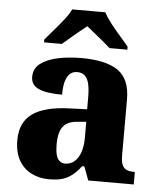

<svg xmlns="http://www.w3.org/2000/svg" viewBox="-54 -813 723 870"><g transform="rotate(5 307.0 -378.0)"><path d="M200 10Q157 10 121 -8Q85 -26 64 -62.5Q43 -99 43 -154Q43 -236 98 -275Q153 -314 265 -318L346 -321V-375Q346 -411 340.5 -435.5Q335 -460 322 -472.5Q309 -485 287 -485Q266 -485 253 -472.5Q240 -460 233.5 -436.5Q227 -413 227 -377Q155 -377 120 -393Q85 -409 85 -446Q85 -484 114.5 -506.5Q144 -529 193 -539.5Q242 -550 301 -550Q412 -550 467 -512Q522 -474 522 -381V-128Q522 -100 528 -85Q534 -70 547 -63.5Q560 -57 582 -57H586V0H379L356 -62H346Q325 -35 305 -19.5Q285 -4 261 3Q237 10 200 10ZM268 -67Q292 -67 310 -82.5Q328 -98 337.5 -126Q347 -154 347 -191V-264L310 -261Q276 -259 257 -246Q238 -233 230 -209.5Q222 -186 222 -151Q222 -124 226.5 -105Q231 -86 242 -76.5Q253 -67 268 -67ZM125 -619Q141 -638 163.5 -664Q186 -690 207.5 -717Q229 -744 239 -766H390Q401 -744 422 -717Q443 -690 466 -664Q489 -638 504 -619V-606H423Q411 -617 391 -633.5Q371 -650 350 -667Q329 -684 314 -696Q299 -684 278 -667Q257 -650 238 -633.5Q219 -617 206 -606H125Z"/></g></svg>

Font: Noto Serif Khmer ExtraBold
Style: Regular
Weight: 800
Version: Version 2.003